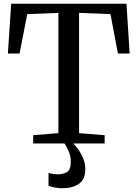

<svg xmlns="http://www.w3.org/2000/svg" viewBox="-20 -763 731 1021"><path d="M290.5 -55V-694.5L125 -688L84 -478.5H22L39.5 -743H652.5L669.5 -478.5H607L567.5 -688L400.5 -694.5V-55L536.5 -44V0H156.5V-44ZM310 238Q291.5 238 271.2 234Q251 230 238 224.5V156.5Q248.5 160 262 162Q275.5 164 283 164Q317.5 164 337 151.5Q356.5 139 356.5 95.5Q356.5 66 343.8 38.2Q331 10.5 322.5 -1L351 -6L368.5 -1Q379.5 9 395 30Q410.5 51 422.2 79Q434 107 433.5 138.5Q432.5 191 399.8 214.5Q367 238 310 238Z"/></svg>

Font: Merriweather Text
Style: Regular
Weight: 400
Designer: Eben Sorkin
Foundry: Eben Sorkin
Version: Version 2.100; ttfautohint (v1.7.19-72a1) -l 8 -r 50 -G 200 